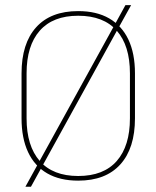

<svg xmlns="http://www.w3.org/2000/svg" viewBox="-20 -691 606 744"><path d="M283 9Q212 9 163 -19.2Q114 -47.5 88.8 -101.5Q63.5 -155.5 63.5 -232.5V-406.5Q63.5 -522.5 120 -585.2Q176.5 -648 283 -648Q354 -648 403 -619.8Q452 -591.5 477.5 -537.8Q503 -484 503 -406.5V-232.5Q503 -116.5 446.2 -53.8Q389.5 9 283 9ZM78.5 32.5 127 -55.5 130.5 -62 421.5 -590 426.5 -599 466 -671H488L440 -584.5L435.5 -576.5L144.5 -48.5L140.5 -41L100 32.5ZM283 -9Q381.5 -9 432.5 -67.2Q483.5 -125.5 483.5 -232.5V-407Q483.5 -514 432.5 -572Q381.5 -630 283 -630Q185 -630 134 -572Q83 -514 83 -407V-232.5Q83 -125.5 134 -67.2Q185 -9 283 -9Z"/></svg>

Font: Anek Telugu Thin
Style: Regular
Weight: 250
Version: Version 1.003